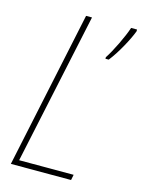

<svg xmlns="http://www.w3.org/2000/svg" viewBox="-110 -779 627 844"><g transform="rotate(15 203.5 -357.0)"><path d="M298 0 303 -25H55L202 -714H175L24 0ZM321 -554Q346 -586 370.5 -630Q395 -674 407 -706V-714H380Q369 -681 347 -635.5Q325 -590 306 -561V-554Z"/></g></svg>

Font: Noto Sans Display SemiCondensed Thin
Style: Italic
Weight: 250
Width: 4
Designer: Monotype Design team
Foundry: Monotype Imaging Inc.
Version: 1.000